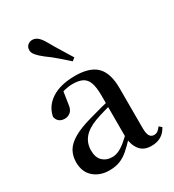

<svg xmlns="http://www.w3.org/2000/svg" viewBox="-203 -952 978 1082"><g transform="rotate(-30 286.5 -411.5)"><path d="M188 16Q127 16 87 -19Q47 -54 47 -117Q47 -158 65 -189.5Q83 -221 125.5 -246Q168 -271 239 -291Q280 -303 328 -315.5Q376 -328 416 -337V-312Q376 -302 335.5 -290.5Q295 -279 265 -268Q207 -246 180 -212.5Q153 -179 153 -133Q153 -87 177 -64Q201 -41 239 -41Q258 -41 278 -49Q298 -57 324 -77.5Q350 -98 385 -135L398 -84H368Q338 -52 312 -29.5Q286 -7 256.5 4.5Q227 16 188 16ZM462 15Q414 15 389 -15Q364 -45 359 -96V-99V-372Q359 -426 348 -456Q337 -486 313 -498Q289 -510 250 -510Q223 -510 195 -503Q167 -496 132 -480L186 -506L174 -428Q171 -392 154.5 -377Q138 -362 116 -362Q72 -362 62 -404Q74 -468 131.5 -505.5Q189 -543 285 -543Q380 -543 424 -499Q468 -455 468 -356V-100Q468 -60 478 -45.5Q488 -31 506 -31Q518 -31 528 -37.5Q538 -44 551 -61L567 -46Q550 -15 524.5 0Q499 15 462 15ZM334 -635 315 -620Q287 -645 258 -670.5Q229 -696 189 -725Q162 -746 148 -763Q134 -780 134 -796Q134 -817 147.5 -828Q161 -839 177 -839Q195 -839 210.5 -827Q226 -815 243 -786Q269 -740 291.5 -704Q314 -668 334 -635Z"/></g></svg>

Font: Noto Serif JP ExtraLight SemiBold
Style: Regular
Weight: 600
Version: Version 2.003-H1;hotconv 1.1.1;makeotfexe 2.6.0